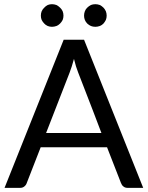

<svg xmlns="http://www.w3.org/2000/svg" viewBox="-20 -909 715 929"><path d="M470.7 -265.6Q443.4 -338.9 358.4 -557.6Q353.5 -570.3 347.7 -587.9Q342.8 -605.5 337.9 -624Q327.1 -584 316.4 -556.6Q278.3 -460 203.1 -265.6Q270.5 -265.6 470.7 -265.6ZM672.9 0Q654.3 0 597.7 0Q585 0 577.1 -6.8Q569.3 -12.7 565.4 -23.4Q543 -81.1 498 -196.3Q418 -196.3 176.8 -196.3Q160.2 -152.3 109.4 -23.4Q106.4 -13.7 97.7 -6.8Q89.8 0 77.1 0Q51.8 0 2 0Q73.2 -178.7 288.1 -716.8Q313.5 -716.8 386.7 -716.8Q458 -537.1 672.9 0ZM287.1 -833Q287.1 -822.3 283.2 -812.5Q278.3 -802.7 270.5 -794.9Q262.7 -787.1 252.9 -783.2Q242.2 -779.3 231.4 -779.3Q220.7 -779.3 210.9 -783.2Q201.2 -787.1 194.3 -794.9Q186.5 -802.7 181.6 -812.5Q177.7 -822.3 177.7 -833Q177.7 -844.7 181.6 -854.5Q186.5 -865.2 194.3 -872.1Q201.2 -879.9 210.9 -884.8Q220.7 -888.7 231.4 -888.7Q242.2 -888.7 252.9 -884.8Q262.7 -879.9 270.5 -872.1Q278.3 -865.2 283.2 -854.5Q287.1 -844.7 287.1 -833ZM496.1 -833Q496.1 -822.3 492.2 -812.5Q487.3 -802.7 480.5 -794.9Q472.7 -787.1 462.9 -783.2Q452.1 -779.3 441.4 -779.3Q429.7 -779.3 419.9 -783.2Q410.2 -787.1 402.3 -794.9Q394.5 -802.7 390.6 -812.5Q386.7 -822.3 386.7 -833Q386.7 -844.7 390.6 -854.5Q394.5 -865.2 402.3 -872.1Q410.2 -879.9 419.9 -884.8Q429.7 -888.7 441.4 -888.7Q452.1 -888.7 462.9 -884.8Q472.7 -879.9 480.5 -872.1Q487.3 -865.2 492.2 -854.5Q496.1 -844.7 496.1 -833Z"/></svg>

Font: Lato
Style: Regular
Weight: 400
Designer: Lukasz Dziedzic with Adam Twardoch and Botio Nikoltchev
Version: Version 2.015; 2015-08-06; http://www.latofonts.com/